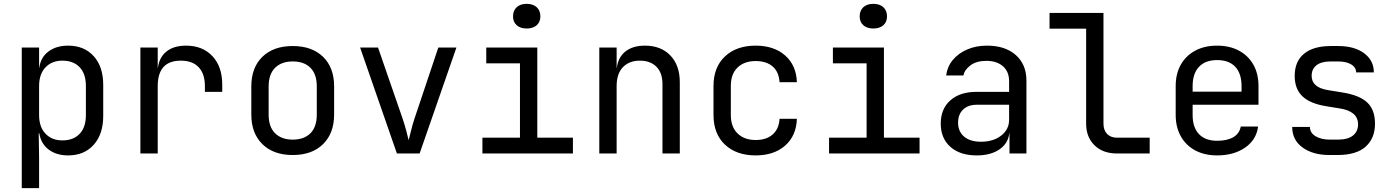

<svg xmlns="http://www.w3.org/2000/svg" viewBox="-20 -797 7240 997"><path d="M93 180V-550H183V-445H184Q191 -499 231.5 -529.5Q272 -560 334 -560Q417 -560 466.5 -505.5Q516 -451 516 -356V-195Q516 -100 466.5 -45Q417 10 334 10Q272 10 232 -21Q192 -52 184 -105H181L183 20V180ZM304 -68Q361 -68 393.5 -102Q426 -136 426 -200V-350Q426 -414 393.5 -448Q361 -482 304 -482Q249 -482 216 -447Q183 -412 183 -350V-200Q183 -138 216 -103Q249 -68 304 -68Z M709 0V-550H799V-445H800Q807 -500 845 -530Q883 -560 946 -560Q1032 -560 1083 -505.5Q1134 -451 1134 -358V-320H1044V-350Q1044 -413 1012 -447.5Q980 -482 919 -482Q799 -482 799 -350V0Z M1500 8Q1400 8 1342.5 -48.5Q1285 -105 1285 -202V-348Q1285 -446 1342.5 -502Q1400 -558 1500 -558Q1600 -558 1657.5 -502Q1715 -446 1715 -349V-202Q1715 -105 1657.5 -48.5Q1600 8 1500 8ZM1500 -72Q1559 -72 1592 -105Q1625 -138 1625 -202V-348Q1625 -412 1592 -445Q1559 -478 1500 -478Q1442 -478 1408.5 -445Q1375 -412 1375 -348V-202Q1375 -138 1408.5 -105Q1442 -72 1500 -72Z M2041 0 1850 -550H1943L2071 -180Q2082 -147 2090 -116.5Q2098 -86 2102 -69Q2107 -86 2114 -116.5Q2121 -147 2132 -180L2256 -550H2350L2159 0Z M2485 0V-82H2680V-468H2505V-550H2770V-82H2955V0ZM2715 -649Q2682 -649 2663 -666Q2644 -683 2644 -712Q2644 -742 2663 -759.5Q2682 -777 2715 -777Q2748 -777 2767 -759.5Q2786 -742 2786 -712Q2786 -683 2767 -666Q2748 -649 2715 -649Z M3092 0V-550H3182V-445H3183Q3190 -500 3228 -530Q3266 -560 3329 -560Q3412 -560 3461 -509Q3510 -458 3510 -370V0H3420V-360Q3420 -419 3388.5 -450.5Q3357 -482 3303 -482Q3247 -482 3214.5 -448Q3182 -414 3182 -350V0Z M3904 10Q3804 10 3744.5 -46Q3685 -102 3685 -200V-350Q3685 -448 3744.5 -504Q3804 -560 3904 -560Q3999 -560 4057 -509Q4115 -458 4118 -370H4028Q4025 -423 3992.5 -451.5Q3960 -480 3904 -480Q3845 -480 3810 -446.5Q3775 -413 3775 -351V-200Q3775 -138 3810 -104Q3845 -70 3904 -70Q3960 -70 3992.5 -99Q4025 -128 4028 -180H4118Q4115 -92 4057 -41Q3999 10 3904 10Z M4285 0V-82H4480V-468H4305V-550H4570V-82H4755V0ZM4515 -649Q4482 -649 4463 -666Q4444 -683 4444 -712Q4444 -742 4463 -759.5Q4482 -777 4515 -777Q4548 -777 4567 -759.5Q4586 -742 4586 -712Q4586 -683 4567 -666Q4548 -649 4515 -649Z M5052 10Q4965 10 4915 -34.5Q4865 -79 4865 -155Q4865 -232 4915 -276Q4965 -320 5050 -320H5220V-375Q5220 -425 5188 -453Q5156 -481 5102 -481Q5050 -481 5019 -457.5Q4988 -434 4983 -405H4893Q4899 -451 4927.5 -485.5Q4956 -520 5002 -540Q5048 -560 5105 -560Q5200 -560 5255 -511Q5310 -462 5310 -378V0H5222V-105H5221Q5215 -52 5169.5 -21Q5124 10 5052 10ZM5074 -61Q5138 -61 5179 -93Q5220 -125 5220 -175V-253H5052Q5007 -253 4981 -228Q4955 -203 4955 -160Q4955 -114 4986.5 -87.5Q5018 -61 5074 -61Z M5780 0Q5707 0 5663.5 -42.5Q5620 -85 5620 -155V-648H5430V-730H5710V-155Q5710 -121 5729 -101.5Q5748 -82 5780 -82H5950V0Z M6300 10Q6235 10 6186.5 -16Q6138 -42 6111.5 -89.5Q6085 -137 6085 -200V-350Q6085 -414 6111.5 -461Q6138 -508 6186.5 -534Q6235 -560 6300 -560Q6365 -560 6413.5 -534Q6462 -508 6488.5 -461Q6515 -414 6515 -350V-253H6173V-200Q6173 -135 6206 -100.5Q6239 -66 6300 -66Q6352 -66 6384 -84.5Q6416 -103 6423 -140H6513Q6504 -71 6445.5 -30.5Q6387 10 6300 10ZM6173 -321H6427V-350Q6427 -415 6394.5 -450Q6362 -485 6300 -485Q6239 -485 6206 -450Q6173 -415 6173 -350Z M6883 8Q6798 8 6744 -31Q6690 -70 6690 -138H6782Q6782 -107 6811.5 -89.5Q6841 -72 6885 -72H6927Q6980 -72 7006 -93.5Q7032 -115 7032 -151Q7032 -186 7007.5 -206.5Q6983 -227 6937 -234L6863 -246Q6781 -260 6742 -298Q6703 -336 6703 -403Q6703 -478 6751.5 -518Q6800 -558 6891 -558H6929Q7013 -558 7063.5 -520.5Q7114 -483 7114 -421H7022Q7022 -447 6996.5 -462.5Q6971 -478 6927 -478H6889Q6842 -478 6816.5 -458.5Q6791 -439 6791 -403Q6791 -343 6876 -329L6950 -317Q7039 -303 7079.5 -265Q7120 -227 7120 -155Q7120 -79 7071.5 -35.5Q7023 8 6925 8Z"/></svg>

Font: JetBrainsMono NF
Style: Regular
Weight: 400
Designer: Philipp Nurullin, Konstantin Bulenkov
Foundry: JetBrains
Version: Version 2.251; ttfautohint (v1.8.3);Nerd Fonts 2.2.2